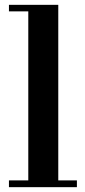

<svg xmlns="http://www.w3.org/2000/svg" viewBox="-20 -774 353 794"><path d="M97 -15V-738H221V-15ZM17 0V-28H298V0ZM17 -727V-754H221V-727Z"/></svg>

Font: Libre Bodoni Medium
Style: Regular
Weight: 500
Designer: Pablo Impallari, Rodrigo Fuenzalida
Foundry: Impallari Type
Version: Version 2.005;gftools[0.9.23]